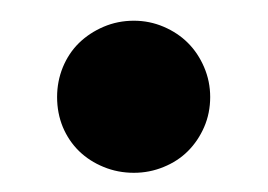

<svg xmlns="http://www.w3.org/2000/svg" viewBox="-20 -164 265 190"><path d="M36.5 -68Q36.5 -83.5 42.2 -97.5Q48 -111.5 58.2 -121.5Q68.5 -131.5 82.5 -137.5Q96.5 -143.5 112.5 -143.5Q128 -143.5 142 -137.5Q156 -131.5 166 -121.5Q176 -111.5 182 -97.5Q188 -83.5 188 -68Q188 -52 182 -38.2Q176 -24.5 166 -14.5Q156 -4.5 142 1.2Q128 7 112.5 7Q96.5 7 82.5 1.2Q68.5 -4.5 58.2 -14.5Q48 -24.5 42.2 -38.2Q36.5 -52 36.5 -68Z"/></svg>

Font: Lato TR
Style: Bold
Weight: 700
Designer: Lukasz Dziedzic
Foundry: tyPoland Lukasz Dziedzic
Version: Version 1.104 2013